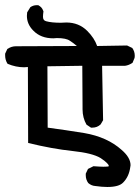

<svg xmlns="http://www.w3.org/2000/svg" viewBox="-31 -748 552 758"><path d="M209 -658.2 230.5 -659.2Q280.3 -659.2 313.5 -626Q341.8 -597.7 352.5 -566.4L470.7 -568.4L491.2 -558.6Q501 -544.9 501 -528.3Q501 -521.5 500 -518.6L492.2 -500Q477.5 -490.2 462.9 -488.3H372.1L376 -273.4L366.2 -256.8Q352.5 -244.1 334 -244.1Q332 -244.1 328.1 -244.1L310.5 -255.9Q294.9 -283.2 294.9 -316.4Q294.9 -322.3 294.9 -328.1L293.9 -488.3L156.2 -486.3L157.2 -244.1Q229.5 -234.4 301.8 -222.7Q392.6 -207 449.2 -156.2Q484.4 -126 484.4 -95.7Q484.4 -92.8 483.4 -88.9Q478.5 -50.8 455.1 -27.3Q438.5 -9.8 392.6 -9.8Q372.1 -9.8 344.7 -13.7Q330.1 -14.6 317.4 -25.4Q307.6 -39.1 307.6 -55.7Q307.6 -57.6 307.6 -62.5L316.4 -81.1L337.9 -91.8Q365.2 -89.8 377 -89.8Q396.5 -89.8 398.4 -91.8Q398.4 -91.8 398.4 -92.8Q398.4 -93.8 397.9 -95.7Q397.5 -97.7 390.6 -105Q383.8 -112.3 366.2 -124Q334 -143.6 254.9 -151.9Q175.8 -160.2 80.1 -183.6L79.1 -483.4H78.1Q71.3 -482.4 64.5 -482.4Q31.2 -482.4 -1 -496.1L-2.9 -499Q-10.7 -512.7 -10.7 -529.3Q-10.7 -531.2 -10.7 -536.1L-2 -554.7L0 -555.7Q14.6 -565.4 32.2 -565.4Q33.2 -565.4 35.2 -565.4L272.5 -566.4Q257.8 -579.1 245.1 -586.9Q230.5 -597.7 193.4 -597.7L179.7 -596.7Q129.9 -596.7 100.6 -627Q75.2 -652.3 75.2 -685.5Q75.2 -691.4 76.2 -699.2L88.9 -719.7Q100.6 -727.5 113.3 -727.5Q116.2 -727.5 120.1 -727.5Q127 -723.6 131.8 -718.8Q136.7 -713.9 140.6 -703.1Q138.7 -690.4 138.7 -681.6Q138.7 -667 151.4 -664.1Q172.9 -658.2 209 -658.2Z"/></svg>

Font: JasonHandwriting2
Style: SemiBold
Weight: 600
Version: Version 1.04.7